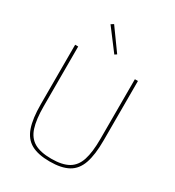

<svg xmlns="http://www.w3.org/2000/svg" viewBox="-219 -1058 1091 1197"><g transform="rotate(30 326.0 -459.5)"><path d="M100 -698H122V-268Q122 -173 140.5 -116Q159 -59 203.5 -33.5Q248 -8 326 -8Q404 -8 448.5 -33.5Q493 -59 511.5 -116Q530 -173 530 -268V-698H552V-270Q552 -167 530.5 -105Q509 -43 459.5 -15.5Q410 12 326 12Q242 12 192.5 -15.5Q143 -43 121.5 -105Q100 -167 100 -270ZM342 -767 227 -919 246 -931 357 -777Z"/></g></svg>

Font: IBM Plex Sans Thin
Style: Regular
Weight: 250
Designer: Mike Abbink, Paul van der Laan, Pieter van Rosmalen
Foundry: Bold Monday
Version: Version 3.201